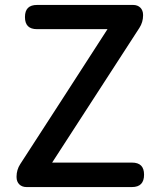

<svg xmlns="http://www.w3.org/2000/svg" viewBox="-20 -757 647 777"><path d="M231 -354 62 -93C52 -78 47 -60 47 -43V-40C47 -16 63 0 87 0H305H514C547 0 563 -17 563 -50C563 -83 547 -99 514 -99H191L544 -644C554 -659 559 -677 559 -694V-697C559 -721 543 -737 519 -737H130C97 -737 81 -721 81 -688C81 -655 97 -639 130 -639H415Z"/></svg>

Font: GenSenRounded2 TW M
Style: Regular
Weight: 500
Version: Version 2.100;PS 2.1;hotconv 16.6.51;makeotf.lib2.5.65220 DE